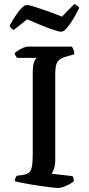

<svg xmlns="http://www.w3.org/2000/svg" viewBox="-20 -936 443 956"><path d="M267 0Q260 0 238.5 -2.5Q217 -5 189.5 -9Q162 -13 134 -17.5Q106 -22 84.5 -26.5Q63 -31 54 -34Q54 -42 57 -49.5Q60 -57 64 -61L93 -65Q113 -68 123.5 -76Q134 -84 138.5 -105Q143 -126 143 -166V-570Q143 -617 151.5 -632Q160 -647 162 -648H65Q63 -652 59 -656.5Q55 -661 53 -671Q59 -678 71.5 -685.5Q84 -693 97 -698.5Q110 -704 116 -704H337Q342 -699 346 -688.5Q350 -678 350 -666L306 -653Q285 -647 274 -637Q263 -627 259 -610.5Q255 -594 255 -567V-139Q255 -114 249 -96Q243 -78 237 -71L341 -59Q343 -57 345.5 -49Q348 -41 348 -34Q333 -21 309 -10.5Q285 0 267 0ZM285.4 -778Q273.7 -778 244.5 -788Q215.2 -798 180.1 -812.5Q145 -827 115.3 -840L48.7 -787Q43.3 -789 37.5 -794Q31.6 -799 28 -808Q39.7 -830 55 -854Q70.3 -878 86.1 -894.5Q101.8 -911 113.5 -911Q125.2 -911 154.9 -901.5Q184.6 -892 221.1 -879Q257.5 -866 288.1 -853L350.2 -916Q359.2 -912 365.5 -907Q371.8 -902 374.5 -897Q362.8 -872 346.2 -844Q329.5 -816 313.3 -797Q297.1 -778 285.4 -778Z"/></svg>

Font: Texturina Medium
Style: Regular
Weight: 500
Designer: Guillermo Torres Carreño
Foundry: Omnibus-Type
Version: Version 1.003